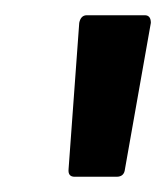

<svg xmlns="http://www.w3.org/2000/svg" viewBox="-20 -718 218 252"><path d="M70 -496 84 -688Q86 -698 94 -698H170Q178 -698 178 -688L144 -496Q143 -486 133 -486H78Q69 -486 70 -496Z"/></svg>

Font: Barlow Condensed Medium
Style: Italic
Weight: 500
Width: 3
Italic angle: -7°
Designer: Jeremy Tribby
Foundry: Tribby Type
Version: Version 1.408